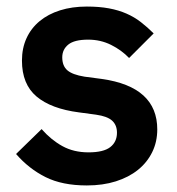

<svg xmlns="http://www.w3.org/2000/svg" viewBox="-20 -554 539 586"><path d="M245 12Q170 12 119 -13.5Q68 -39 29 -84L107 -160Q136 -127 170.5 -108Q205 -89 250 -89Q296 -89 316.5 -105Q337 -121 337 -149Q337 -172 322.5 -185.5Q308 -199 273 -204L221 -211Q136 -222 91.5 -259.5Q47 -297 47 -369Q47 -407 61 -437.5Q75 -468 101 -489.5Q127 -511 163.5 -522.5Q200 -534 245 -534Q283 -534 312.5 -528.5Q342 -523 366 -512.5Q390 -502 410 -486.5Q430 -471 449 -452L374 -377Q351 -401 319 -417Q287 -433 249 -433Q207 -433 188.5 -418Q170 -403 170 -379Q170 -353 185.5 -339.5Q201 -326 238 -320L291 -313Q460 -289 460 -159Q460 -121 444.5 -89.5Q429 -58 401 -35.5Q373 -13 333.5 -0.5Q294 12 245 12Z"/></svg>

Font: IBM Plex Sans KR SmBld
Style: Regular
Weight: 600
Designer: Mike Abbink; Paul van der Laan; Pieter van Rosmalen; Wujin Sim; Chorong Kim; Dohee Lee;
Foundry: Sandoll Inc.
Version: Version 1.002